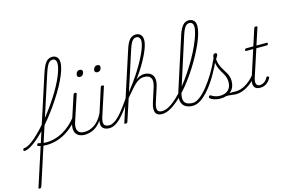

<svg xmlns="http://www.w3.org/2000/svg" viewBox="-324 -1440 3598 2375"><g transform="rotate(-15 1474.5 -252.0)"><path d="M-84 515Q-93 515 -96.5 511.5Q-100 508 -96 500L338 -838Q359 -905 380.5 -944.5Q402 -984 427.5 -1001.5Q453 -1019 485 -1019Q524 -1019 546 -994Q568 -969 568 -927Q568 -885 550 -828Q532 -771 500 -705.5Q468 -640 425.5 -570Q383 -500 333.5 -429Q284 -358 231.5 -292.5Q179 -227 125.5 -171Q72 -115 22.5 -73Q-27 -31 -70.5 -7Q-114 17 -145 17Q-152 17 -155 11.5Q-158 6 -157 -0.5Q-156 -7 -150.5 -12.5Q-145 -18 -138 -18Q-111 -19 -72.5 -41.5Q-34 -64 12 -105Q58 -146 107.5 -200Q157 -254 207.5 -317Q258 -380 305.5 -448Q353 -516 393 -582.5Q433 -649 463.5 -712.5Q494 -776 511.5 -830Q529 -884 529 -924Q529 -952 516 -968Q503 -984 481 -984Q459 -984 441 -970Q423 -956 407.5 -924Q392 -892 374 -837L-60 500Q-64 508 -69 511.5Q-74 515 -84 515ZM140 17Q109 17 79.5 12.5Q50 8 31 1Q25 -1 24.5 -7Q24 -13 27 -19.5Q30 -26 34.5 -30Q39 -34 45 -31Q60 -26 88.5 -21Q117 -16 143 -16Q152 -16 156.5 -11Q161 -6 160.5 0.5Q160 7 154.5 12Q149 17 140 17Z M140 17Q131 17 126 12Q121 7 121 0.5Q121 -6 127 -11Q133 -16 145 -16Q211 -16 278.5 -38.5Q346 -61 412 -109Q478 -157 539 -233Q546 -241 554 -239Q562 -237 565.5 -229Q569 -221 561 -210Q497 -130 427 -80Q357 -30 284.5 -6.5Q212 17 140 17Z M629 17Q581 17 547 -4Q513 -25 503.5 -68.5Q494 -112 516 -180L621 -500Q624 -508 629 -511.5Q634 -515 645 -515Q654 -515 659 -511Q664 -507 661 -499L551 -165Q537 -122 540.5 -88.5Q544 -55 567 -36.5Q590 -18 634 -18Q664 -18 695.5 -27Q727 -36 758 -56Q789 -76 817.5 -109.5Q846 -143 871 -193L970 -501Q973 -510 977 -513Q981 -516 992 -516Q1002 -516 1007.5 -512.5Q1013 -509 1010 -501L892 -139Q873 -79 885.5 -48.5Q898 -18 955 -18Q963 -18 965.5 -12.5Q968 -7 966.5 -0.5Q965 6 959.5 11.5Q954 17 944 17Q917 17 896.5 10Q876 3 862.5 -10.5Q849 -24 844.5 -45Q840 -66 844 -93L846 -106Q819 -67 790 -43Q761 -19 732 -6Q703 7 676.5 12Q650 17 629 17Z M941 17Q932 17 928 11.5Q924 6 925.5 -0.5Q927 -7 933.5 -12.5Q940 -18 952 -18Q979 -18 1010 -35.5Q1041 -53 1075.5 -88Q1110 -123 1149.5 -174.5Q1189 -226 1234 -293Q1241 -303 1247 -301Q1253 -299 1255 -291Q1257 -283 1252 -275Q1206 -202 1165 -147Q1124 -92 1086.5 -55.5Q1049 -19 1013 -1Q977 17 941 17Z M757 -690Q741 -690 731 -697.5Q721 -705 721 -719Q721 -741 734.5 -758Q748 -775 771 -775Q787 -775 797 -768Q807 -761 807 -746Q807 -725 793.5 -707.5Q780 -690 757 -690ZM981 -690Q965 -690 955 -697.5Q945 -705 945 -719Q945 -741 959 -758Q973 -775 995 -775Q1011 -775 1021 -768Q1031 -761 1031 -746Q1031 -725 1017.5 -707.5Q1004 -690 981 -690Z M1618 17Q1589 17 1568.5 7.5Q1548 -2 1537.5 -22.5Q1527 -43 1528 -73.5Q1529 -104 1542 -146L1603 -336Q1617 -380 1613.5 -413.5Q1610 -447 1587 -465.5Q1564 -484 1517 -484Q1483 -484 1454 -469Q1425 -454 1396.5 -426.5Q1368 -399 1335.5 -360.5Q1303 -322 1262 -274L1233 -256Q1279 -325 1318.5 -375Q1358 -425 1394 -456.5Q1430 -488 1463 -503.5Q1496 -519 1528 -519Q1575 -519 1607.5 -498Q1640 -477 1649.5 -433.5Q1659 -390 1637 -321L1578 -139Q1559 -78 1569.5 -48Q1580 -18 1630 -18Q1636 -18 1639 -12.5Q1642 -7 1641 -0.5Q1640 6 1634.5 11.5Q1629 17 1618 17ZM1151 15Q1141 15 1137.5 11.5Q1134 8 1137 0L1419 -868Q1444 -947 1476.5 -983Q1509 -1019 1556 -1019Q1582 -1019 1601 -1007.5Q1620 -996 1630 -975.5Q1640 -955 1640 -926Q1640 -900 1631 -865Q1622 -830 1604.5 -789Q1587 -748 1562.5 -701Q1538 -654 1507 -604Q1476 -554 1439 -502.5Q1402 -451 1360 -399Q1318 -347 1273 -295L1176 0Q1173 8 1166.5 11.5Q1160 15 1151 15ZM1290 -350Q1334 -406 1374 -462Q1414 -518 1449 -573.5Q1484 -629 1512 -681Q1540 -733 1560.5 -778.5Q1581 -824 1592 -861Q1603 -898 1603 -924Q1603 -944 1596 -957Q1589 -970 1578.5 -977Q1568 -984 1552 -984Q1532 -984 1515.5 -971.5Q1499 -959 1484.5 -931.5Q1470 -904 1455 -859Z M1618 17Q1609 17 1606 11.5Q1603 6 1605 -0.5Q1607 -7 1613.5 -12.5Q1620 -18 1629 -18Q1672 -18 1722.5 -47.5Q1773 -77 1827.5 -128.5Q1882 -180 1936.5 -247Q1991 -314 2041.5 -389.5Q2092 -465 2136 -542.5Q2180 -620 2212.5 -692Q2245 -764 2263.5 -823.5Q2282 -883 2282 -924Q2282 -933 2287.5 -938Q2293 -943 2300.5 -943Q2308 -943 2314 -938Q2320 -933 2320 -924Q2320 -885 2305 -830Q2290 -775 2262 -710.5Q2234 -646 2196 -575.5Q2158 -505 2113.5 -434.5Q2069 -364 2019 -297.5Q1969 -231 1916.5 -174.5Q1864 -118 1812 -74.5Q1760 -31 1711 -7Q1662 17 1618 17Z M2012 17Q1957 17 1919 -6Q1881 -29 1870 -78.5Q1859 -128 1884 -205L2098 -868Q2124 -947 2156.5 -983Q2189 -1019 2234 -1019Q2260 -1019 2279.5 -1007.5Q2299 -996 2309.5 -976Q2320 -956 2320 -925Q2320 -916 2314 -911Q2308 -906 2300.5 -906Q2293 -906 2287.5 -911Q2282 -916 2282 -925Q2282 -945 2275.5 -958Q2269 -971 2257.5 -977.5Q2246 -984 2230 -984Q2210 -984 2193.5 -971Q2177 -958 2163 -931Q2149 -904 2134 -859L1921 -195Q1900 -128 1907 -89.5Q1914 -51 1944.5 -34.5Q1975 -18 2022 -18Q2031 -18 2034.5 -12.5Q2038 -7 2036 -0.5Q2034 6 2027.5 11.5Q2021 17 2012 17Z M2012 17Q2003 17 2000 11.5Q1997 6 1999 -0.5Q2001 -7 2007.5 -12.5Q2014 -18 2023 -18Q2062 -18 2111 -55Q2160 -92 2213 -157.5Q2266 -223 2318 -309Q2370 -395 2413 -493Q2417 -501 2424.5 -501Q2432 -501 2436.5 -493.5Q2441 -486 2435 -473Q2389 -369 2336.5 -279.5Q2284 -190 2228.5 -123.5Q2173 -57 2118 -20Q2063 17 2012 17Z M2565 17Q2545 17 2522 13Q2499 9 2470 7.5Q2441 6 2402 12L2427 -5Q2469 -16 2495 -18Q2521 -20 2539 -19Q2557 -18 2576 -18Q2585 -18 2589 -12.5Q2593 -7 2591.5 -0.5Q2590 6 2583.5 11.5Q2577 17 2565 17ZM2365 19Q2322 19 2287 7.5Q2252 -4 2235 -21Q2229 -27 2229.5 -34Q2230 -41 2236 -46Q2244 -54 2249.5 -54Q2255 -54 2265 -46Q2285 -33 2311.5 -24.5Q2338 -16 2367 -16Q2435 -16 2474 -52Q2513 -88 2513 -155Q2513 -185 2505.5 -209.5Q2498 -234 2486.5 -255Q2475 -276 2461.5 -298Q2448 -320 2436.5 -345Q2425 -370 2417.5 -401.5Q2410 -433 2410 -474Q2410 -506 2417.5 -523Q2425 -540 2447 -540Q2458 -540 2461.5 -534.5Q2465 -529 2465 -524Q2465 -514 2460 -503Q2455 -492 2437 -466Q2441 -429 2450.5 -400Q2460 -371 2473 -347.5Q2486 -324 2500 -302.5Q2514 -281 2526 -259Q2538 -237 2545.5 -212Q2553 -187 2553 -155Q2553 -75 2502 -28Q2451 19 2365 19Z M2562 17Q2553 17 2549 11.5Q2545 6 2546.5 -0.5Q2548 -7 2554.5 -12.5Q2561 -18 2573 -18Q2602 -18 2634 -28Q2666 -38 2698 -57Q2730 -76 2761 -103.5Q2792 -131 2820 -166Q2829 -179 2836.5 -176Q2844 -173 2847 -163Q2850 -153 2843 -145Q2809 -104 2773 -73.5Q2737 -43 2701.5 -23Q2666 -3 2631 7Q2596 17 2562 17Z M2873 17Q2842 17 2819.5 3Q2797 -11 2791.5 -44.5Q2786 -78 2805 -135L2913 -468H2825Q2815 -468 2813 -472.5Q2811 -477 2813 -485Q2816 -493 2820.5 -496.5Q2825 -500 2835 -500H2923L2993 -715Q2996 -723 3001 -726.5Q3006 -730 3017 -730Q3027 -730 3031.5 -726Q3036 -722 3033 -714L2963 -500H3093Q3104 -500 3105.5 -496Q3107 -492 3105 -484Q3102 -474 3097.5 -471Q3093 -468 3083 -468H2953L2842 -128Q2822 -66 2835.5 -41Q2849 -16 2877 -16Q2911 -16 2938.5 -37Q2966 -58 2978 -85Q2981 -91 2987 -95Q2993 -99 3002 -94Q3010 -90 3012 -83.5Q3014 -77 3010 -70Q2998 -47 2979 -27Q2960 -7 2934 5Q2908 17 2873 17Z"/></g></svg>

Font: Playwrite RO Thin
Style: Regular
Weight: 250
Version: Version 1.002